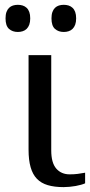

<svg xmlns="http://www.w3.org/2000/svg" viewBox="-20 -764 374 794"><path d="M191.9 -536.1V-142.1Q191.9 -90.8 212.6 -66.9Q233.4 -43 268.1 -43Q286.1 -43 301.3 -44.9Q316.4 -46.9 332 -49.8V-5.9Q325.7 -2.9 315.4 0Q305.2 2.9 293.2 5.1Q281.2 7.3 268.1 8.5Q254.9 9.8 243.2 9.8Q205.1 9.8 177.7 1.7Q150.4 -6.3 132.8 -24.4Q115.2 -42.5 106.7 -72.3Q98.1 -102.1 98.1 -145V-536.1ZM2.9 -688Q2.9 -703.6 6.8 -714.4Q10.7 -725.1 17.6 -731.7Q24.4 -738.3 33.7 -741.2Q43 -744.1 53.7 -744.1Q64.5 -744.1 73.7 -741.2Q83 -738.3 90.1 -731.7Q97.2 -725.1 101.1 -714.4Q105 -703.6 105 -688Q105 -672.9 101.1 -662.1Q97.2 -651.4 90.1 -644.5Q83 -637.7 73.7 -634.8Q64.5 -631.8 53.7 -631.8Q31.7 -631.8 17.3 -644.5Q2.9 -657.2 2.9 -688ZM192.9 -688Q192.9 -703.6 196.8 -714.4Q200.7 -725.1 207.5 -731.7Q214.4 -738.3 223.6 -741.2Q232.9 -744.1 243.7 -744.1Q254.4 -744.1 263.7 -741.2Q272.9 -738.3 280 -731.7Q287.1 -725.1 291 -714.4Q294.9 -703.6 294.9 -688Q294.9 -672.9 291 -662.1Q287.1 -651.4 280 -644.5Q272.9 -637.7 263.7 -634.8Q254.4 -631.8 243.7 -631.8Q221.7 -631.8 207.3 -644.5Q192.9 -657.2 192.9 -688Z"/></svg>

Font: Noto Serif
Style: Regular
Weight: 400
Designer: Monotype Design team
Foundry: Monotype Imaging Inc.
Version: Version 1.02